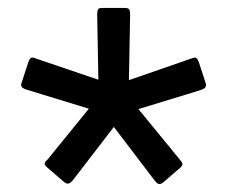

<svg xmlns="http://www.w3.org/2000/svg" viewBox="-20 -727 576 484"><path d="M267 -407 164 -273Q158 -266 153.5 -264.5Q149 -263 143 -267L100 -304Q93 -310 92.5 -314Q92 -318 100 -325L204 -453L47 -501Q30 -506 34 -517L52 -572Q55 -580 59 -581.5Q63 -583 72 -579L228 -526L225 -690Q225 -699 227 -703Q229 -707 237 -707H294Q303 -707 305.5 -703.5Q308 -700 308 -690L305 -525L461 -579Q471 -583 474.5 -581Q478 -579 481 -571L499 -516Q502 -505 486 -500L329 -452L433 -325Q440 -317 440 -313Q440 -309 433 -303L390 -266Q384 -262 379.5 -263.5Q375 -265 369 -273Z"/></svg>

Font: Glory Thin SemiBold
Style: Regular
Weight: 600
Version: Version 1.011